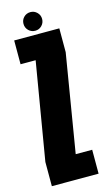

<svg xmlns="http://www.w3.org/2000/svg" viewBox="-121 -820 475 861"><g transform="rotate(-15 116.0 -389.5)"><path d="M7 0V-112.5L83 -564.5H13V-675H222.5V-564.5L147.5 -111H224V0ZM116 -692.5Q98 -692.5 85.2 -705Q72.5 -717.5 72.5 -736Q72.5 -754 85 -766.5Q97.5 -779 116 -779Q133.5 -779 146.2 -766.5Q159 -754 159 -736Q159 -718 146.5 -705.2Q134 -692.5 116 -692.5Z"/></g></svg>

Font: Anybody UltraCondensed ExtraBold
Style: Regular
Weight: 800
Width: 1
Designer: Tyler Finck
Foundry: Etcetera Type Company
Version: Version 1.010; ttfautohint (v1.8.3) -l 8 -r 50 -G 200 -x 14 